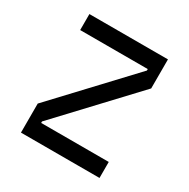

<svg xmlns="http://www.w3.org/2000/svg" viewBox="-177 -961 1104 1122"><g transform="rotate(30 375.0 -400.0)"><path d="M110 -196 566 -682V-692H110V-800H640V-604L184 -118V-108H640V0H110Z"/></g></svg>

Font: Martian Mono sWd Rg
Style: Regular
Weight: 400
Width: 6
Monospace: yes
Designer: Roman Shamin
Foundry: Evil Martians
Version: Version 1.000